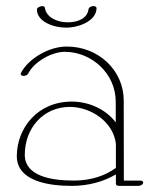

<svg xmlns="http://www.w3.org/2000/svg" viewBox="-20 -606 523 635"><path d="M299.3 -579.1C299.3 -583 295.4 -585.9 289.1 -585.9C280.8 -585.9 273.4 -581.1 272.9 -575.7C268.6 -545.4 238.8 -532.2 204.1 -532.2C169.4 -532.2 133.3 -547.9 128.4 -580.1C127.9 -584.1 124.3 -585.8 119.9 -585.8C112.2 -585.8 102.1 -580.6 102.1 -574.7C102.1 -534.7 156.2 -514.6 198.2 -514.6C243.2 -514.6 299.3 -538.1 299.3 -579.1ZM453.6 -2.4C453.6 -6.3 449.7 -8.8 443.8 -8.8H389.6L389.2 -273.4C389.2 -372.6 306.6 -452.1 200.7 -452.1C138.7 -452.1 71.8 -409.2 49.3 -364.7C46.9 -359.9 50.3 -355.5 57.1 -355C64 -354.5 71.3 -358.4 73.7 -363.3C92.8 -401.4 150.4 -434.6 194.3 -434.6C282.2 -434.6 362.8 -363.8 362.8 -269V-201.2C331.1 -243.2 276.4 -270 217.3 -270C102.5 -270 35.6 -180.2 35.6 -89.8C35.6 -7.8 138.2 8.8 217.3 8.8C273.4 8.8 324.2 -5.9 363.3 -29.3V2C363.3 5.4 367.2 8.8 373 8.8H437C444.3 8.8 453.6 4.4 453.6 -2.4ZM210.9 -252.4C281.2 -252.4 355 -202.6 363.3 -130.4V-50.8C329.1 -25.4 281.7 -8.8 224.1 -8.8C148.4 -8.8 62 -23.9 62 -94.2C62 -182.1 123 -252.4 210.9 -252.4Z"/></svg>

Font: WireWyrm
Style: Light
Weight: 200
Version: Version 001.000